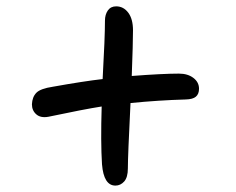

<svg xmlns="http://www.w3.org/2000/svg" viewBox="-20 -620 740 602"><path d="M131.8 -253.9Q107.4 -249.5 93.8 -261.5Q80.1 -273.4 80.1 -293Q81.1 -315.9 94 -329.1Q106.9 -342.3 146 -348.1Q244.6 -365.7 301.8 -372.1Q309.1 -502.9 309.1 -555.2Q309.1 -574.2 318.1 -587.2Q327.1 -600.1 344.2 -600.1Q367.2 -600.1 382.1 -580.3Q397 -560.5 397 -524.9Q397 -485.4 393.1 -381.8Q490.2 -389.2 541 -389.2Q568.8 -389.2 586.4 -375.7Q604 -362.3 604 -341.8Q604 -325.2 594.2 -316.9Q584.5 -308.6 562 -308.1Q477.1 -305.7 389.2 -296.9Q380.9 -130.9 380.9 -91.8Q380.9 -64 369.4 -51Q357.9 -38.1 341.8 -38.1Q305.2 -38.1 299.8 -105Q295.4 -174.8 298.8 -286.1Q242.7 -277.3 131.8 -253.9Z"/></svg>

Font: Shantell Sans Normal
Style: Regular
Weight: 400
Designer: Stephen Nixon, Anya Danilova, Shantell Martin
Foundry: Arrow Type
Version: Version 1.006;[559af2be0]